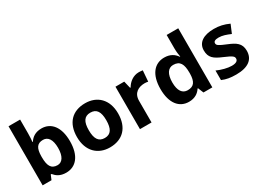

<svg xmlns="http://www.w3.org/2000/svg" viewBox="-30 -1445 2896 2139"><g transform="rotate(-30 1418.0 -375.0)"><path d="M227 -583V-760H78V0H192L217 -60H227C256 -24 298 10 378 10C503 10 588 -87 588 -274C588 -459 504 -556 382 -556C303 -556 256 -520 227 -475H221C224 -497 227 -542 227 -583ZM334 -437C397 -437 436 -383 436 -276C436 -169 397 -111 336 -111C253 -111 227 -169 227 -275V-291C229 -389 256 -437 334 -437Z M1207 -274C1207 -455 1097 -556 944 -556C779 -556 678 -455 678 -274C678 -92 788 10 941 10C1105 10 1207 -92 1207 -274ZM830 -274C830 -382 863 -436 942 -436C1022 -436 1055 -382 1055 -274C1055 -166 1022 -110 943 -110C863 -110 830 -166 830 -274Z M1635 -556C1562 -556 1504 -510 1472 -454H1465L1443 -546H1330V0H1479V-278C1479 -381 1553 -417 1630 -417C1643 -417 1664 -415 1674 -412L1685 -552C1673 -554 1650 -556 1635 -556Z M1957 10C2036 10 2083 -26 2112 -71H2118L2147 0H2261V-760H2112V-585C2112 -542 2119 -497 2123 -476H2118C2088 -521 2039 -556 1961 -556C1836 -556 1751 -459 1751 -272C1751 -87 1835 10 1957 10ZM2009 -109C1941 -109 1902 -163 1902 -270C1902 -377 1941 -435 2007 -435C2095 -435 2122 -377 2122 -271V-255C2120 -157 2091 -109 2009 -109Z M2798 -162C2798 -259 2739 -294 2646 -332C2550 -371 2532 -384 2532 -410C2532 -434 2554 -446 2598 -446C2647 -446 2693 -429 2747 -406L2792 -513C2727 -543 2668 -556 2600 -556C2469 -556 2384 -505 2384 -404C2384 -311 2430 -275 2533 -232C2639 -187 2651 -173 2651 -146C2651 -118 2628 -99 2570 -99C2518 -99 2444 -118 2385 -145V-22C2440 1 2489 10 2565 10C2719 10 2798 -51 2798 -162Z"/></g></svg>

Font: Noto Traditional Nushu
Style: Bold
Weight: 700
Designer: LIU Zhao
Foundry: LiuZhao Studio
Version: Version 2.003